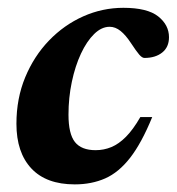

<svg xmlns="http://www.w3.org/2000/svg" viewBox="-20 -466 459 499"><path d="M265 -396.4Q243.9 -396.4 224.7 -377.6Q205.4 -358.7 190.4 -326.6Q175.4 -294.4 166.7 -253.3Q158 -212.2 158 -167.9Q158 -118 174.8 -96.8Q191.6 -75.7 228.5 -75.7Q250 -75.7 269.3 -83.7Q288.7 -91.7 307.3 -110.4Q325.9 -129.1 344.7 -161.7H375.6Q347.9 -94 318.2 -55.9Q288.5 -17.8 253.3 -2.3Q218.1 13.2 174.3 13.2Q100.3 13.2 61.5 -28.2Q22.7 -69.6 22.7 -144.3Q22.7 -210.1 45.5 -265.1Q68.3 -320.1 107.4 -360.7Q146.5 -401.3 196.4 -423.5Q246.3 -445.7 300.6 -445.7Q362.9 -445.7 391.1 -423.4Q419.2 -401.1 419.2 -369.3Q419.2 -343.6 401.7 -329.6Q384.2 -315.5 355.7 -315.4Q349.5 -315.2 341.8 -324.1Q334.1 -333.1 320.5 -353.8Q306.9 -374.6 293.4 -385.5Q279.8 -396.4 265 -396.4Z"/></svg>

Font: Newsreader Text
Style: Italic
Weight: 400
Italic angle: -17°
Designer: Hugues Gentile
Foundry: Production Type
Version: Version 1.001